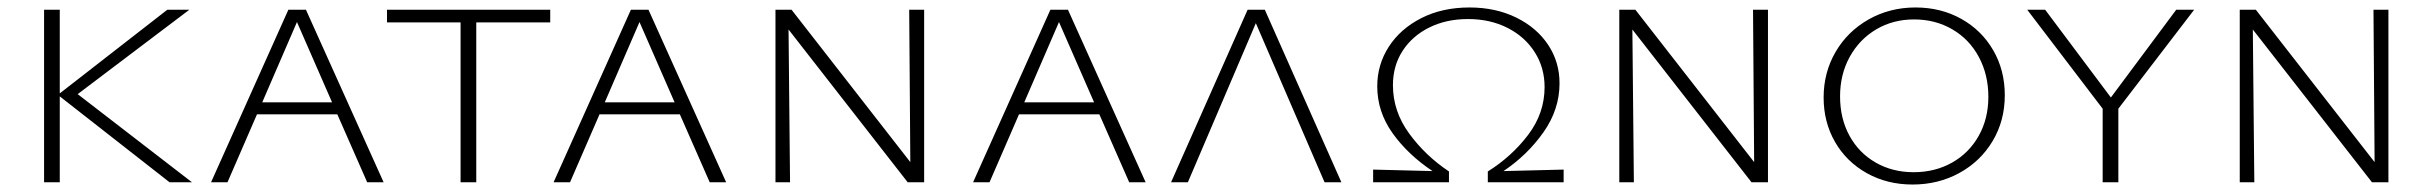

<svg xmlns="http://www.w3.org/2000/svg" viewBox="-20 -488 6511 514"><path d="M434 0 140 -230V0H98V-462H140V-238L428 -462H487L188 -236L494 0Z M883 -182H668L589 0H545L752 -462H799L1007 0H963ZM869 -214 775 -429 682 -214Z M1453 -428H1255V0H1213V-428H1016V-462H1453Z M1800 -182H1585L1506 0H1462L1669 -462H1716L1924 0H1880ZM1786 -214 1692 -429 1599 -214Z M2454 -462V0H2410L2091 -409L2095 0H2056V-462H2099L2417 -54L2414 -462Z M2923 -182H2708L2629 0H2585L2792 -462H2839L3047 0H3003ZM2909 -214 2815 -429 2722 -214Z M3526 0 3342 -426 3160 0H3115L3320 -462H3366L3571 0Z M4166 -34V0H3963V-29Q4027 -69 4071 -127Q4115 -185 4115 -255Q4115 -307 4088.5 -348.5Q4062 -390 4015.5 -413.5Q3969 -437 3910 -437Q3852 -437 3806.5 -414.5Q3761 -392 3735 -352Q3709 -312 3709 -260Q3709 -190 3752.5 -130.5Q3796 -71 3859 -29V0H3656V-34L3815 -30Q3749 -74 3708 -131.5Q3667 -189 3667 -257Q3667 -315 3698 -363Q3729 -411 3785 -439.5Q3841 -468 3914 -468Q3984 -468 4039 -441Q4094 -414 4124.5 -368Q4155 -322 4155 -265Q4155 -195 4112 -134Q4069 -73 4005 -30Z M4713 -462V0H4669L4350 -409L4354 0H4315V-462H4358L4676 -54L4673 -462Z M4862 -227Q4862 -294 4894 -349Q4926 -404 4982.5 -436Q5039 -468 5108 -468Q5176 -468 5230.5 -437.5Q5285 -407 5316 -353.5Q5347 -300 5347 -233Q5347 -165 5314.5 -110.5Q5282 -56 5225.5 -25Q5169 6 5100 6Q5032 6 4977.5 -24.5Q4923 -55 4892.5 -108Q4862 -161 4862 -227ZM5303 -229Q5303 -288 5277.5 -335.5Q5252 -383 5206.5 -409.5Q5161 -436 5104 -436Q5048 -436 5003 -409.5Q4958 -383 4932 -336Q4906 -289 4906 -230Q4906 -171 4931 -125Q4956 -79 5001 -53Q5046 -27 5103 -27Q5160 -27 5205.5 -52.5Q5251 -78 5277 -124Q5303 -170 5303 -229Z M5651 -197V0H5609V-197L5407 -462H5455L5631 -227L5806 -462H5854Z M6374 -462V0H6330L6011 -409L6015 0H5976V-462H6019L6337 -54L6334 -462Z"/></svg>

Font: Ysabeau SC Light
Style: Regular
Weight: 300
Designer: Christian Thalmann (Catharsis Fonts)
Version: Version 0.003